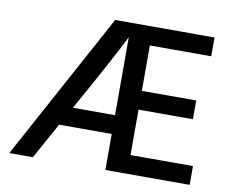

<svg xmlns="http://www.w3.org/2000/svg" viewBox="-75 -770 1047 866"><g transform="rotate(10 448.5 -337.0)"><path d="M459 -251V-608Q408 -505 266 -251ZM840 -674V-588H559V-380H808V-294H559V-86H845V0H459V-165H218L127 0H19L385 -674Z"/></g></svg>

Font: Hind Kochi Medium
Style: Regular
Weight: 500
Designer: Dhruvi Tolia
Foundry: Indian Type Foundry
Version: Version 0.702;PS 1.0;hotconv 1.0.81;makeotf.lib2.5.63406